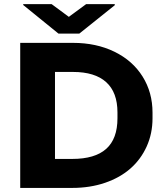

<svg xmlns="http://www.w3.org/2000/svg" viewBox="-20 -921 822 941"><path d="M79.1 -710.9H337.9Q451.7 -710.9 540.8 -667.5Q629.9 -624 678.7 -546.1Q727.5 -468.3 727.5 -369.1V-341.3Q727.5 -266.6 699 -203.4Q670.4 -140.1 619.4 -95.2Q568.4 -50.3 494.9 -25.1Q421.4 0 334 0H79.1ZM337.9 -568.4H249.5V-142.1H334Q445.3 -142.1 500.5 -191.4Q555.7 -240.7 555.7 -341.3V-370.1Q555.7 -468.3 500.5 -518.3Q445.3 -568.4 337.9 -568.4ZM93.8 -896.5V-900.9H232.9L317.4 -838.4L402.3 -900.9H542.5V-895.5L368.7 -756.3H266.6Z"/></svg>

Font: Bert Sans Black
Style: Regular
Weight: 900
Designer: Christian Robertson, Adam Twardoch, & Cristiano Sobral
Foundry: Google
Version: Version 12.135;January 10, 2020;FontCreator 12.0.0.2547 64-b